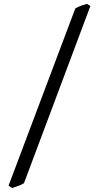

<svg xmlns="http://www.w3.org/2000/svg" viewBox="-20 -801 509 985"><path d="M103 138.7Q98.1 142.1 90.3 145.8Q82.5 149.4 73.7 152.6Q64.9 155.8 56.4 158.7Q47.9 161.6 42 163.6L23.9 151.4L366.2 -757.3Q379.4 -765.6 395.5 -771.5Q411.6 -777.3 425.8 -781.2L443.8 -770.5Z"/></svg>

Font: Gentium Plus Afr
Style: Regular
Weight: 400
Designer: J. Victor Gaultney, Annie Olsen, Iska Routamaa, Becca Hirsbrunner
Foundry: SIL International
Version: Version 5.000